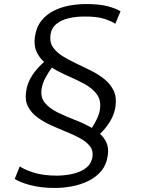

<svg xmlns="http://www.w3.org/2000/svg" viewBox="-20 -837 703 951"><path d="M514 -68Q507.5 -21 481 10.5Q454.5 42 416 60.2Q377.5 78.5 334.8 86.2Q292 94 252 94Q181 94 127.5 79.2Q74 64.5 53 49L78 -13Q95.5 1 144 17Q192.5 33 263 33Q304.5 32.5 342.8 23.5Q381 14.5 407 -6Q433 -26.5 438 -61Q442.5 -91.5 425.2 -113.2Q408 -135 377 -152Q346 -169 308.2 -184.2Q270.5 -199.5 233 -216.5Q195.5 -233.5 165.2 -255.8Q135 -278 119 -308.5Q103 -339 109 -382Q115 -426.5 140 -464.2Q165 -502 198.5 -530Q173.5 -552.5 160.2 -582.8Q147 -613 153 -655Q160 -703.5 185.5 -735Q211 -766.5 247.8 -784.5Q284.5 -802.5 325.8 -809.8Q367 -817 405 -817Q473.5 -817 515.5 -805.5Q557.5 -794 577 -781L551 -719Q536 -730.5 498.2 -743.2Q460.5 -756 395 -755Q355.5 -755 319.5 -746.5Q283.5 -738 259 -718Q234.5 -698 230 -664Q225 -629 241.8 -604Q258.5 -579 288.8 -559.8Q319 -540.5 356.2 -523.2Q393.5 -506 430.8 -487.2Q468 -468.5 497.8 -444.5Q527.5 -420.5 543 -387.8Q558.5 -355 552 -309Q546 -269.5 525.2 -235.5Q504.5 -201.5 475.5 -174Q497 -154.5 508 -128.8Q519 -103 514 -68ZM186 -396Q180 -354 203 -326.8Q226 -299.5 265.8 -280Q305.5 -260.5 351 -243Q396.5 -225.5 435 -203.5Q449 -224.5 460.5 -249Q472 -273.5 475 -295Q481.5 -340 460 -369.5Q438.5 -399 400.5 -420Q362.5 -441 318.8 -459.8Q275 -478.5 237 -502Q221 -481 205.5 -452.5Q190 -424 186 -396Z"/></svg>

Font: Merriweather Sans Light
Style: Italic
Weight: 300
Italic angle: -7.5°
Designer: Eben Sorkin
Foundry: Eben Sorkin
Version: Version 2.001; ttfautohint (v1.8.3)